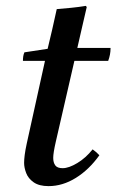

<svg xmlns="http://www.w3.org/2000/svg" viewBox="-20 -620 396 653"><path d="M348 -413H233L170 -139Q161 -100 161 -83Q161 -67 168 -57.5Q175 -48 193 -48Q214 -48 243 -65.5Q272 -83 295 -112Q308 -103 318 -92Q283 -43 238 -15Q193 13 145 13Q113 13 94.5 0Q76 -13 69 -31.5Q62 -50 62 -66Q62 -77 64 -93Q66 -109 71 -132L133 -413H58Q58 -421 59 -428Q60 -435 63 -442L142 -454Q149 -483 157.5 -519.5Q166 -556 173 -589Q197 -591 222.5 -593.5Q248 -596 272 -600L275 -596Q268 -566 261 -535.5Q254 -505 243 -457H356Q356 -445 354 -434.5Q352 -424 348 -413Z"/></svg>

Font: Tiro Devanagari Hindi
Style: Italic
Weight: 400
Italic angle: -11°
Designer: Devanagari: John Hudson & Fiona Ross, assisted by Paul Hanslow. Latin: John Hudson with Paul Hanslow, assisted by Kaja S
Foundry: Tiro Typeworks Ltd.
Version: Version 1.52